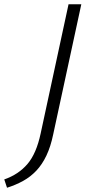

<svg xmlns="http://www.w3.org/2000/svg" viewBox="-87 -678 429 902"><path d="M104 -51 235 -658H295L163 -47Q151 11 131 53Q111 95 83.5 124Q56 153 21.5 172Q-13 191 -54 204L-67 165Q-33 153 -6 135Q21 117 42 92.5Q63 68 78.5 32Q94 -4 104 -51Z"/></svg>

Font: Ysabeau Infant Light
Style: Italic
Weight: 300
Italic angle: -12°
Designer: Christian Thalmann (Catharsis Fonts)
Version: Version 2.001;gftools[0.9.30]; featfreeze: ss01,ss02,lnum